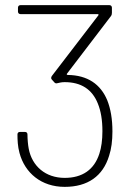

<svg xmlns="http://www.w3.org/2000/svg" viewBox="-20 -720 520 748"><path d="M398 -329C372 -392 321 -427 244 -428C240 -428 239 -431 241 -433L412 -657C415 -661 416 -665 416 -670V-690C416 -696 412 -700 406 -700H60C54 -700 50 -696 50 -690V-675C50 -669 54 -665 60 -665H361C364 -665 365 -662 363 -660L182 -424C179 -419 178 -414 182 -410L191 -400C194 -396 198 -394 204 -396C212 -398 221 -400 232 -400C296 -400 339 -372 361 -317C373 -288 379 -252 379 -209C379 -175 375 -145 367 -121C347 -59 301 -27 232 -27C157 -27 105 -73 92 -140C89 -155 87 -178 87 -196C87 -203 83 -206 77 -206H58C52 -206 48 -203 48 -196C48 -176 49 -149 56 -124C77 -46 141 8 232 8C322 8 381 -34 405 -113C414 -140 418 -172 418 -208C418 -256 411 -296 398 -329Z"/></svg>

Font: Barlow ExtraLight
Style: Regular
Weight: 275
Designer: Jeremy Tribby
Foundry: Tribby Type
Version: Version 1.422;hotconv 1.0.109;makeotfexe 2.5.65596